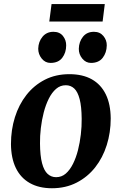

<svg xmlns="http://www.w3.org/2000/svg" viewBox="-20 -940 616 972"><path d="M331 -564.5Q398.5 -564.5 444.8 -538.5Q491 -512.5 515.5 -462.5Q540 -412.5 540.5 -340Q540.5 -269.5 520.5 -205.8Q500.5 -142 462 -93Q423.5 -44 368 -15.5Q312.5 13 243 13Q177.5 13 131 -13.2Q84.5 -39.5 60.2 -89.5Q36 -139.5 35.5 -211Q35.5 -282.5 55.5 -346.5Q75.5 -410.5 114 -459.5Q152.5 -508.5 207.2 -536.5Q262 -564.5 331 -564.5ZM313 -508.5Q285 -508.5 263.8 -490Q242.5 -471.5 227 -440.5Q211.5 -409.5 201.5 -371Q191.5 -332.5 186.8 -292Q182 -251.5 182.5 -214Q183 -151 193 -113.5Q203 -76 221.2 -59.5Q239.5 -43 264 -43Q292 -43 313 -61.2Q334 -79.5 349.5 -110.5Q365 -141.5 374.8 -180Q384.5 -218.5 389.2 -259.2Q394 -300 393.5 -338Q393 -401 383.2 -438.2Q373.5 -475.5 355.8 -492Q338 -508.5 313 -508.5ZM235.5 -621.5Q209 -621.5 191.2 -643.5Q173.5 -665.5 173.5 -693.5Q174.5 -729 195.2 -754Q216 -779 250.5 -779Q282 -779 298.8 -757.8Q315.5 -736.5 315 -710Q315 -673.5 295.2 -647.5Q275.5 -621.5 235.5 -621.5ZM440.5 -621.5Q414.5 -621.5 396.5 -643.5Q378.5 -665.5 379 -693.5Q380 -729 400 -754Q420 -779 455.5 -779Q486 -779 503.5 -757.8Q521 -736.5 520.5 -710Q520 -673.5 500 -647.5Q480 -621.5 440.5 -621.5ZM241 -919.5H510.5L499.5 -831H229.5Z"/></svg>

Font: Merriweather 28pt
Style: Bold Italic
Weight: 700
Italic angle: -7.8°
Version: Version 2.101